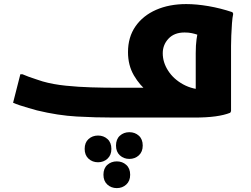

<svg xmlns="http://www.w3.org/2000/svg" viewBox="-20 -586 1251 957"><path d="M549.2 0Q456.2 0 362.8 -5.2Q269.3 -10.4 164.5 -35.7Q145.5 -41 122.6 -47.6Q99.7 -54.1 79 -61Q58.2 -67.9 45.2 -73.9L81.4 -215.8H92.2Q103.2 -210.8 122.9 -203.5Q142.5 -196.1 162.2 -190.1Q181.8 -184.1 192.8 -180.1Q244.3 -165.4 307.9 -158.9Q371.5 -152.4 435 -150.6Q498.4 -148.7 549.2 -148.7H758.4L720.4 -125.8Q677.3 -159.2 647.6 -209.8Q618 -260.4 618 -326.2Q618 -400.8 655.2 -454.5Q692.5 -508.2 758.1 -537Q823.7 -565.7 908.4 -565.7Q959.4 -565.7 1019.5 -555.4Q1079.5 -545 1138.4 -525.3L1142.4 -517.3Q1138.4 -499.3 1136.2 -469.3Q1134 -439.3 1132.8 -408.3Q1131.6 -377.3 1131.6 -357.3V-32L1127.6 -24Q1097.6 -12 1053.5 -6Q1009.4 0 946.4 0ZM791.2 -320.6Q791.2 -275.2 818 -233.7Q844.7 -192.1 892.6 -165.6Q940.5 -139.1 1003.6 -138.5L955.6 -81.2V-321.2Q955.6 -361.5 959.7 -390.5Q963.8 -419.5 969.9 -443.9L985.9 -405.6Q976.4 -408.8 963.9 -413.1Q951.4 -417.4 936.1 -420.7Q920.8 -424.1 900 -424.1Q848.6 -424.1 819.9 -393.4Q791.2 -362.8 791.2 -320.6ZM558.2 139.5Q558.2 107.8 577.5 90.4Q596.9 72.9 624.8 72.9Q652.7 72.9 672.1 90.4Q691.4 107.8 691.4 139.5Q691.4 170.5 672.1 188.3Q652.7 206.1 624.8 206.1Q596.9 206.1 577.5 188.3Q558.2 170.5 558.2 139.5ZM402 156.2Q402 124.5 421.3 107.1Q440.7 89.6 468.6 89.6Q496.5 89.6 515.8 107.1Q535.2 124.5 535.2 156.2Q535.2 187.2 515.8 205Q496.5 222.8 468.6 222.8Q440.7 222.8 421.3 205Q402 187.2 402 156.2ZM495.6 285Q495.6 253.3 514.9 235.9Q534.3 218.4 562.2 218.4Q590.1 218.4 609.4 235.9Q628.8 253.3 628.8 285Q628.8 316 609.4 333.8Q590.1 351.6 562.2 351.6Q534.3 351.6 514.9 333.8Q495.6 316 495.6 285Z"/></svg>

Font: Kufam
Style: Regular
Weight: 400
Designer: Wael Morcos, Artur Schmal
Foundry: Original Type
Version: Version 1.301; ttfautohint (v1.8.3)